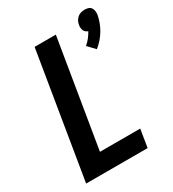

<svg xmlns="http://www.w3.org/2000/svg" viewBox="-186 -875 883 979"><g transform="rotate(-30 255.5 -386.0)"><path d="M420 -566 380 -608Q395 -620 407 -635.5Q419 -651 428 -667Q421 -670 414.5 -675Q408 -680 405.5 -687Q403 -694 402 -702Q401 -710 403 -718Q404 -729 409.5 -739.5Q415 -750 424 -758Q433 -766 444 -769Q455 -772 466 -772Q477 -772 487 -769Q497 -766 503 -758Q509 -750 510.5 -739.5Q512 -729 511 -718Q507 -697 499.5 -676Q492 -655 480.5 -635.5Q469 -616 454 -598.5Q439 -581 420 -566ZM30 0 151 -735H276L172 -105H409L392 0Z"/></g></svg>

Font: Iosevka Curly Extrabold
Style: Italic
Weight: 800
Italic angle: -9°
Monospace: yes
Designer: Belleve Invis
Foundry: Belleve Invis
Version: Version 22.1.2; ttfautohint (v1.8.4)